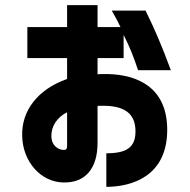

<svg xmlns="http://www.w3.org/2000/svg" viewBox="-20 -628 737 744"><path d="M392 -34V96C488 96 628 57 628 -125C628 -304 491 -344 377 -341C372 -341 366 -341 358 -340V-403H459V-493C484 -442 496 -413 515 -356H642C607 -451 579 -516 544 -587H413C428 -561 437 -544 447 -523H358V-608H240V-523H86V-403H240V-322C129 -283 62 -201 66 -99C69 0 139 77 224 79C312 82 358 23 358 -74V-217C360 -218 362 -218 368 -218C464 -221 505 -187 505 -119C505 -57 471 -34 392 -34ZM179 -102C179 -140 202 -174 240 -193V-62C240 -52 237 -47 228 -47C208 -47 179 -61 179 -102Z"/></svg>

Font: コーポレート・ロゴ ver3 Bold
Style: Regular
Weight: 700
Designer: [KANA_main] LOGOTYPE.JP [Source Han Sans] Ryoko NISHIZUKA 西塚涼子 (kana, bopomofo & ideographs); Paul D. Hunt (Latin, Greek
Version: Version 12.001;FEAKit 1.0